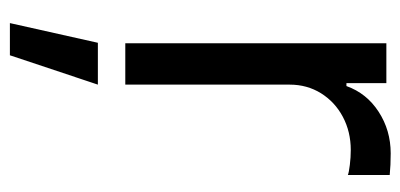

<svg xmlns="http://www.w3.org/2000/svg" viewBox="-232 -348 813 390"><g transform="rotate(90 175.0 -152.5)"><path d="M67.4 -530.3V0H151.4V-334C151.4 -357.4 157.2 -378.6 168.9 -397.5C180.7 -416.3 196.6 -431.2 216.8 -441.9C237 -452.6 259.4 -458 284.2 -458C293.9 -458 304 -457.4 314.5 -456.1C324.9 -454.8 331.7 -453.5 335 -452.1V-537.1C321.9 -538.4 307.3 -539.1 291 -539.1C259.8 -539.1 231.6 -530.9 206.5 -514.6C181.5 -498.4 164.1 -476.6 154.3 -449.2H148.4V-530.3ZM66.4 55.7 26.4 234.4H91.8L151.4 55.7Z"/></g></svg>

Font: Pretendard Variable
Style: Regular
Weight: 400
Designer: Base glyphs from Inter by Rasmus Andersson; Hangeul glyphs from Noto Sans CJK(Source Han Sans) by Jang Soo-young and Kan
Foundry: Kil Hyung-jin
Version: Version 1.309;Glyphs 3.2 (3225)